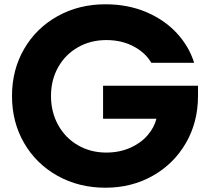

<svg xmlns="http://www.w3.org/2000/svg" viewBox="-20 -766 980 896"><path d="M886 -473H686Q659 -520 603.5 -549.5Q548 -579 476 -579Q403 -579 344 -545.5Q285 -512 251.5 -452.5Q218 -393 218 -318Q218 -243 251.5 -182.5Q285 -122 344 -88Q403 -54 476 -54Q537 -54 587 -76Q637 -98 668.5 -134.5Q700 -171 710 -212H461V-366H904V-318Q904 -196 847.5 -98.5Q791 -1 692.5 54.5Q594 110 472 110Q348 110 248.5 54.5Q149 -1 92.5 -98.5Q36 -196 36 -318Q36 -440 92.5 -537.5Q149 -635 248.5 -690.5Q348 -746 472 -746Q576 -746 661.5 -710Q747 -674 804.5 -612Q862 -550 886 -473Z"/></svg>

Font: Gmarket Sans TTF Bold
Style: Regular
Weight: 700
Designer: Creative Director : Sungho Lee; Art Director : Kiwoong Choi; Project Manager : Sori Yang, Jongwook Yoon; Font Designer :
Foundry: Sandoll Inc.
Version: Version 1.000;hotconv 1.0.109;makeotfexe 2.5.65596